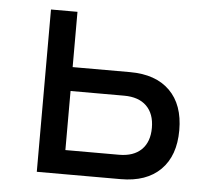

<svg xmlns="http://www.w3.org/2000/svg" viewBox="-43 -564 672 610"><g transform="rotate(5 293.0 -259.0)"><path d="M95.7 0V-517.6H180.2V-341.3H363.3Q445.3 -341.3 490.2 -296.9Q535.2 -252.4 535.2 -170.9Q535.2 -89.4 490.2 -44.7Q445.3 0 363.3 0ZM180.2 -76.7H351.1Q397.5 -76.7 422.6 -101.3Q447.8 -126 447.8 -170.9Q447.8 -215.8 422.6 -240.5Q397.5 -265.1 351.1 -265.1H180.2Z"/></g></svg>

Font: CaskaydiaMono NF SemiLight
Style: Regular
Weight: 350
Designer: Aaron Bell
Foundry: Saja Typeworks
Version: Version 2111.001; ttfautohint (v1.8.4);Nerd Fonts 3.1.1